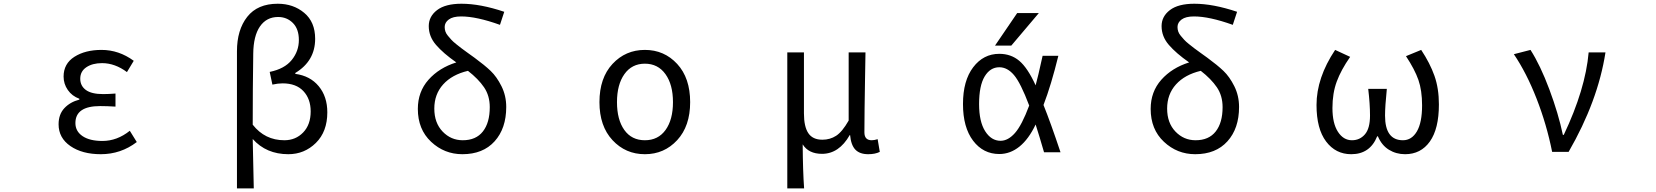

<svg xmlns="http://www.w3.org/2000/svg" viewBox="-20 -829 9040 1048"><path d="M530.3 12.7Q428.7 12.7 364.3 -31.7Q299.8 -76.2 299.8 -150.4Q299.8 -205.1 331.5 -238.8Q363.3 -272.5 413.1 -285.2V-290Q373 -304.7 350.1 -337.9Q327.1 -371.1 327.1 -411.1Q327.1 -481.4 386.2 -519Q445.3 -556.6 534.2 -556.6Q628.9 -556.6 710 -497.1L672.9 -435.5Q607.4 -484.4 537.1 -484.4Q484.4 -484.4 451.2 -461.9Q418 -439.5 418 -399.4Q418 -360.4 448.7 -337.9Q479.5 -315.4 543 -315.4Q571.3 -315.4 610.4 -318.4V-247.1Q563.5 -250 526.4 -250Q391.6 -250 391.6 -157.2Q391.6 -112.3 430.7 -85.9Q469.7 -59.6 539.1 -59.6Q619.1 -59.6 688.5 -115.2L726.6 -53.7Q639.6 12.7 530.3 12.7Z M1273.4 199.2V-548.8Q1273.4 -666 1329.6 -737.3Q1385.7 -808.6 1496.1 -808.6Q1581.1 -808.6 1640.6 -758.8Q1700.2 -709 1700.2 -617.2Q1700.2 -496.1 1591.8 -430.7V-425.8Q1672.9 -415 1719.7 -358.4Q1766.6 -301.8 1766.6 -215.8Q1766.6 -110.4 1704.1 -48.8Q1641.6 12.7 1553.7 12.7Q1433.6 12.7 1359.4 -70.3Q1359.4 -64.5 1365.2 199.2ZM1532.2 -63.5Q1593.8 -63.5 1634.8 -106Q1675.8 -148.4 1675.8 -220.7Q1675.8 -289.1 1636.2 -331.5Q1596.7 -374 1522.5 -374Q1497.1 -374 1466.8 -367.2L1452.1 -436.5Q1533.2 -453.1 1572.3 -501.5Q1611.3 -549.8 1611.3 -610.4Q1611.3 -670.9 1578.6 -703.6Q1545.9 -736.3 1498 -736.3Q1434.6 -736.3 1398.9 -684.6Q1363.3 -632.8 1362.3 -536.1Q1359.4 -342.8 1359.4 -148.4Q1425.8 -63.5 1532.2 -63.5Z M2505.9 -63.5Q2578.1 -63.5 2615.7 -111.3Q2653.3 -159.2 2653.3 -244.1Q2653.3 -306.6 2622.1 -352.5Q2590.8 -398.4 2534.2 -442.4Q2447.3 -421.9 2398.9 -368.2Q2350.6 -314.5 2350.6 -236.3Q2350.6 -158.2 2396 -110.8Q2441.4 -63.5 2505.9 -63.5ZM2732.4 -764.6 2709 -693.4Q2581.1 -739.3 2497.1 -739.3Q2452.1 -739.3 2429.7 -722.7Q2407.2 -706.1 2407.2 -681.6Q2407.2 -668.9 2411.1 -657.2Q2415 -645.5 2424.8 -633.8Q2434.6 -622.1 2443.4 -612.3Q2452.1 -602.5 2469.7 -588.4Q2487.3 -574.2 2499 -565.4Q2510.7 -556.6 2533.7 -540Q2556.6 -523.4 2570.3 -513.7Q2625 -473.6 2658.2 -441.9Q2691.4 -410.2 2717.3 -358.4Q2743.2 -306.6 2743.2 -245.1Q2743.2 -127.9 2679.7 -57.6Q2616.2 12.7 2503.9 12.7Q2405.3 12.7 2333 -55.2Q2260.7 -123 2260.7 -234.4Q2260.7 -328.1 2318.8 -393.6Q2377 -459 2470.7 -488.3Q2399.4 -538.1 2359.9 -584Q2320.3 -629.9 2320.3 -686.5Q2320.3 -739.3 2365.7 -773.9Q2411.1 -808.6 2499 -808.6Q2601.6 -808.6 2732.4 -764.6Z M3252 -271.5Q3252 -403.3 3323.2 -480Q3394.5 -556.6 3500 -556.6Q3605.5 -556.6 3676.3 -480Q3747.1 -403.3 3747.1 -271.5Q3747.1 -140.6 3676.3 -64Q3605.5 12.7 3500 12.7Q3394.5 12.7 3323.2 -64Q3252 -140.6 3252 -271.5ZM3387.7 -119.6Q3427.7 -63.5 3500 -63.5Q3572.3 -63.5 3612.8 -119.6Q3653.3 -175.8 3653.3 -271.5Q3653.3 -367.2 3612.3 -424.3Q3571.3 -481.4 3500 -481.4Q3428.7 -481.4 3388.2 -424.3Q3347.7 -367.2 3347.7 -271.5Q3347.7 -175.8 3387.7 -119.6Z M4277.3 199.2V-543H4368.2V-210Q4368.2 -137.7 4392.1 -102.1Q4416 -66.4 4468.8 -66.4Q4510.7 -66.4 4543.9 -87.9Q4577.1 -109.4 4612.3 -170.9V-543H4704.1Q4703.1 -493.2 4701.7 -401.4Q4700.2 -309.6 4699.2 -236.8Q4698.2 -164.1 4698.2 -106.4Q4698.2 -63.5 4738.3 -63.5Q4752 -63.5 4770.5 -69.3L4782.2 0Q4756.8 12.7 4718.8 12.7Q4672.9 12.7 4648.9 -12.2Q4625 -37.1 4620.1 -91.8H4618.2Q4559.6 10.7 4466.8 10.7Q4393.6 10.7 4361.3 -41Q4362.3 105.5 4369.1 199.2Z M5597.7 -252.9Q5550.8 -377 5514.6 -419.4Q5478.5 -461.9 5434.6 -461.9Q5384.8 -461.9 5354.5 -411.6Q5324.2 -361.3 5324.2 -260.7Q5324.2 -165 5357.4 -112.8Q5390.6 -60.5 5441.4 -60.5Q5482.4 -60.5 5520 -103Q5557.6 -145.5 5597.7 -252.9ZM5532.2 -757.8H5650.4L5500 -580.1H5411.1ZM5670.9 -524.4H5756.8Q5717.8 -365.2 5675.8 -255.9Q5714.8 -159.2 5768.6 2H5678.7Q5653.3 -85.9 5632.8 -149.4Q5594.7 -69.3 5544.4 -28.8Q5494.1 11.7 5434.6 11.7Q5346.7 11.7 5291.5 -61Q5236.3 -133.8 5236.3 -261.2Q5236.3 -388.7 5292 -461.9Q5347.7 -535.2 5434.6 -535.2Q5498 -535.2 5543.5 -497.1Q5588.9 -459 5632.8 -363.3Q5644.5 -404.3 5670.9 -524.4Z M6505.9 -63.5Q6578.1 -63.5 6615.7 -111.3Q6653.3 -159.2 6653.3 -244.1Q6653.3 -306.6 6622.1 -352.5Q6590.8 -398.4 6534.2 -442.4Q6447.3 -421.9 6398.9 -368.2Q6350.6 -314.5 6350.6 -236.3Q6350.6 -158.2 6396 -110.8Q6441.4 -63.5 6505.9 -63.5ZM6732.4 -764.6 6709 -693.4Q6581.1 -739.3 6497.1 -739.3Q6452.1 -739.3 6429.7 -722.7Q6407.2 -706.1 6407.2 -681.6Q6407.2 -668.9 6411.1 -657.2Q6415 -645.5 6424.8 -633.8Q6434.6 -622.1 6443.4 -612.3Q6452.1 -602.5 6469.7 -588.4Q6487.3 -574.2 6499 -565.4Q6510.7 -556.6 6533.7 -540Q6556.6 -523.4 6570.3 -513.7Q6625 -473.6 6658.2 -441.9Q6691.4 -410.2 6717.3 -358.4Q6743.2 -306.6 6743.2 -245.1Q6743.2 -127.9 6679.7 -57.6Q6616.2 12.7 6503.9 12.7Q6405.3 12.7 6333 -55.2Q6260.7 -123 6260.7 -234.4Q6260.7 -328.1 6318.8 -393.6Q6377 -459 6470.7 -488.3Q6399.4 -538.1 6359.9 -584Q6320.3 -629.9 6320.3 -686.5Q6320.3 -739.3 6365.7 -773.9Q6411.1 -808.6 6499 -808.6Q6601.6 -808.6 6732.4 -764.6Z M7355.5 12.7Q7270.5 12.7 7218.3 -56.6Q7166 -126 7166 -255.9Q7166 -404.3 7267.6 -556.6L7349.6 -518.6Q7299.8 -447.3 7276.4 -383.8Q7252.9 -320.3 7252.9 -239.3Q7252.9 -156.2 7282.7 -109.9Q7312.5 -63.5 7359.4 -63.5Q7402.3 -63.5 7430.2 -95.7Q7458 -127.9 7458 -198.2Q7458 -261.7 7448.2 -343.8H7549.8Q7540 -248 7540 -198.2Q7540 -63.5 7637.7 -63.5Q7685.5 -63.5 7713.9 -111.8Q7742.2 -160.2 7742.2 -253.9Q7742.2 -335 7722.2 -392.6Q7702.1 -450.2 7654.3 -522.5L7737.3 -556.6Q7785.2 -484.4 7809.6 -415.5Q7834 -346.7 7834 -258.8Q7834 -126 7784.7 -56.6Q7735.4 12.7 7649.4 12.7Q7600.6 12.7 7561 -11.7Q7521.5 -36.1 7501 -85H7497.1Q7458 12.7 7355.5 12.7Z M8542 0H8452.1Q8421.9 -150.4 8367.2 -290.5Q8312.5 -430.7 8243.2 -533.2L8334 -556.6Q8387.7 -472.7 8437 -340.8Q8486.3 -209 8510.7 -92.8H8515.6Q8633.8 -341.8 8651.4 -543H8743.2Q8702.1 -277.3 8542 0Z"/></svg>

Font: Gen Shin Gothic Monospace Regular
Style: Regular
Weight: 400
Designer: [Source Han Sans]
Ryoko NISHIZUKA  (kana & ideographs); Paul D. Hunt (Latin, Greek & Cyrillic); Wenlong ZHANG  (bopomofo
Version: Version 1.002.20150607